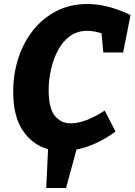

<svg xmlns="http://www.w3.org/2000/svg" viewBox="-20 -741 672 959"><path d="M46 -283Q46 -371 71.5 -450Q97 -529 145.5 -590Q194 -651 262.5 -686Q331 -721 416 -721Q469 -721 522 -707Q575 -693 632 -666L595 -479H496L487 -575Q448 -587 415 -587Q366 -587 330 -561Q294 -535 270.5 -491.5Q247 -448 235 -395Q223 -342 223 -290Q223 -202 253 -163.5Q283 -125 334 -125Q370 -125 413 -141.5Q456 -158 503 -189L557 -84Q508 -48 458.5 -25.5Q409 -3 362 6L310 198H211L220 4Q143 -17 94.5 -88Q46 -159 46 -283Z"/></svg>

Font: Bitter ExtraBold
Style: Italic
Weight: 800
Italic angle: -9°
Designer: Sol Matas, and Bitter project Authors
Foundry: Sol Matas
Version: Version 2.001